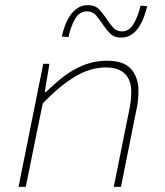

<svg xmlns="http://www.w3.org/2000/svg" viewBox="-20 -726 640 746"><path d="M52 0 148 -478H172L154 -368H158Q183 -392 209 -414Q235 -436 264 -453Q293 -470 325.5 -480Q358 -490 396 -490Q462 -490 490 -457Q518 -424 518 -374Q518 -350 515.5 -330.5Q513 -311 508 -290L450 0H422L480 -288Q485 -311 487.5 -330Q490 -349 490 -370Q490 -415 465 -439.5Q440 -464 392 -464Q329 -464 268.5 -426.5Q208 -389 146 -324L80 0ZM450 -580Q423 -580 407.5 -596Q392 -612 379.5 -631Q367 -650 353.5 -666Q340 -682 318 -682Q289 -682 272 -653Q255 -624 246 -582L220 -584Q225 -606 233 -627.5Q241 -649 253 -666.5Q265 -684 282 -695Q299 -706 322 -706Q349 -706 364.5 -690Q380 -674 392.5 -655Q405 -636 418.5 -620Q432 -604 454 -604Q482 -604 499.5 -634Q517 -664 526 -704L552 -702Q547 -681 539 -659.5Q531 -638 519 -620Q507 -602 490 -591Q473 -580 450 -580Z"/></svg>

Font: Source Code Pro ExtraLight
Style: Italic
Weight: 200
Italic angle: -11°
Monospace: yes
Designer: Paul D. Hunt, Teo Tuominen
Foundry: Adobe Systems Incorporated
Version: Version 1.050;PS 1.000;hotconv 16.6.51;makeotf.lib2.5.65220